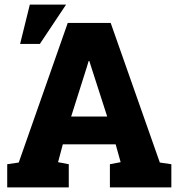

<svg xmlns="http://www.w3.org/2000/svg" viewBox="-20 -810 772 830"><path d="M11.2 0V-100.1L61 -107.4L272.9 -710.9H458.5L670.9 -107.4L720.7 -100.1V0H455.1V-100.1L501.5 -108.9L480 -186H251.5L231 -108.9L277.3 -100.1V0ZM287.6 -306.2H443.4L374 -521.5L366.2 -546.4H363.3L355 -519ZM66.9 -620.1 108.9 -790H265.6L152.3 -620.1Z"/></svg>

Font: Roboto Slab LO Black
Style: Regular
Weight: 900
Designer: Google
Version: Version 2.000